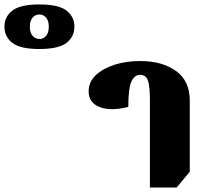

<svg xmlns="http://www.w3.org/2000/svg" viewBox="-386 -836 925 862"><path d="M-210 -616Q-295 -616 -330.5 -643.5Q-366 -671 -366 -716Q-366 -761 -330.5 -788.5Q-295 -816 -210 -816Q-123 -816 -87.5 -788.5Q-52 -761 -52 -716Q-52 -671 -87.5 -643.5Q-123 -616 -210 -616ZM-209 -661Q-191 -661 -179 -675Q-167 -689 -167 -716Q-167 -743 -179 -757Q-191 -771 -209 -771Q-227 -771 -239.5 -757Q-252 -743 -252 -716Q-252 -689 -239.5 -675Q-227 -661 -209 -661ZM287 6V-389Q287 -447 278.5 -473.5Q270 -500 243 -500Q218 -500 204 -470Q190 -440 190 -356Q113 -336 62.5 -355Q12 -374 12 -426Q12 -468 43.5 -498Q75 -528 127 -545Q179 -562 243 -562Q342 -562 404 -517.5Q466 -473 466 -385V-65L407 6Z"/></svg>

Font: Noto Serif Thai SemiCondensed Black
Style: Regular
Weight: 900
Width: 4
Designer: Monotype Design Team
Foundry: Monotype Imaging Inc.
Version: Version 2.002; ttfautohint (v1.8.4.7-5d5b)